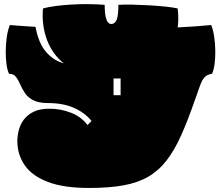

<svg xmlns="http://www.w3.org/2000/svg" viewBox="-20 -899 1096 952"><path d="M421 33Q297 33 218.5 3.5Q140 -26 103 -79Q66 -132 66 -200Q66 -225 73 -253Q80 -281 97.5 -305Q115 -329 146 -344.5Q177 -360 225 -360Q281 -360 332 -340Q383 -320 414 -279L434 -299Q400 -341 346 -364.5Q292 -388 218 -388Q171 -388 144 -402.5Q117 -417 103 -438.5Q89 -460 79.5 -482Q70 -504 58.5 -518.5Q47 -533 25 -533Q16 -551 12 -582Q8 -613 8.5 -648.5Q9 -684 14 -717.5Q19 -751 29 -775Q51 -773 84 -770.5Q117 -768 156 -766Q171 -685 208 -642Q245 -599 296 -585Q239 -631 212.5 -702.5Q186 -774 193 -857Q217 -864 254.5 -869Q292 -874 335 -876.5Q378 -879 421 -878.5Q464 -878 499 -875Q499 -780 532 -780Q549 -780 558 -800Q567 -820 567 -875Q596 -877 637.5 -876Q679 -875 722.5 -872.5Q766 -870 803 -866Q840 -862 861 -857Q867 -807 861 -763Q905 -765 951 -768.5Q997 -772 1027 -775Q1037 -751 1042 -717.5Q1047 -684 1047.5 -648.5Q1048 -613 1044 -582Q1040 -551 1031 -533Q1007 -530 994 -515.5Q981 -501 971.5 -473.5Q962 -446 946 -402Q911 -301 878 -227.5Q845 -154 806 -103.5Q767 -53 715.5 -23Q664 7 592.5 20Q521 33 421 33ZM543 -427H578V-510H543Z"/></svg>

Font: Oi
Style: Regular
Weight: 400
Designer: Kostas Bartsokas, Mohamad Dakak
Foundry: Foundry5
Version: Version 4.000